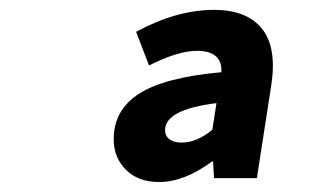

<svg xmlns="http://www.w3.org/2000/svg" viewBox="-20 -617 640 385"><path d="M298.8 -252Q257.3 -252 232.7 -276.4Q208 -300.8 208 -337.9Q208 -396.5 259 -429.2Q310.1 -461.9 423.8 -472.2Q425.3 -492.7 413.1 -503.9Q400.9 -515.1 375 -515.1Q337.4 -515.1 278.8 -485.8L252.9 -553.2Q334 -597.2 409.2 -597.2Q475.1 -597.2 505.4 -559.3Q535.6 -521.5 523.9 -445.8L495.1 -259.8H409.2L407.2 -293H404.8Q349.6 -252 298.8 -252ZM344.2 -331.1Q375 -331.1 405.8 -356.9L414.1 -410.2Q311 -397.5 311 -356Q311 -344.2 320.1 -337.6Q329.1 -331.1 344.2 -331.1Z"/></svg>

Font: Office Code Pro Bold Italic
Style: Regular
Weight: 700
Italic angle: -9°
Designer: Nathan Rutzky & Paul D. Hunt
Foundry: Adobe Systems Incorporated
Version: Version 1.004;PS 001.004;hotconv 1.0.70;makeotf.lib2.5.58329